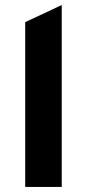

<svg xmlns="http://www.w3.org/2000/svg" viewBox="-20 -742 345 762"><path d="M80 0V-654L225 -722V0Z"/></svg>

Font: Overpass Heavy
Style: Regular
Weight: 900
Designer: Delve Withrington, Thomas Jockin
Foundry: Delve Fonts
Version: Version 3.000;DELV;Overpass